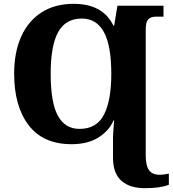

<svg xmlns="http://www.w3.org/2000/svg" viewBox="-20 -744 903 1004"><path d="M571 82V0Q570 -45 577 -114H573Q553 -63 497 -26.5Q441 10 354 10Q206 10 130 -89Q54 -188 54 -359Q54 -470 90.5 -552Q127 -634 197 -679Q267 -724 365 -724Q518 -724 573 -610H577L594 -714H835V-657H797Q767 -657 754.5 -642Q742 -627 742 -592V70Q742 121 759 145.5Q776 170 816 170Q833 170 863 164V222Q820 240 737 240Q658 240 614.5 201Q571 162 571 82ZM562 -358Q562 -505 523.5 -576Q485 -647 408 -647Q323 -647 284 -576Q245 -505 245 -358Q245 -208 282.5 -139Q320 -70 396 -70Q486 -70 524 -145Q562 -220 562 -358Z"/></svg>

Font: Noto Serif ExtraBold
Style: Regular
Weight: 800
Designer: Monotype Design Team
Foundry: Monotype Imaging Inc.
Version: Version 1.001